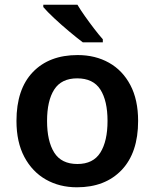

<svg xmlns="http://www.w3.org/2000/svg" viewBox="-20 -786 657 816"><path d="M567 -272Q567 -137 497 -63.5Q427 10 307 10Q233 10 175 -23Q117 -56 83.5 -119Q50 -182 50 -272Q50 -407 119.5 -479.5Q189 -552 310 -552Q385 -552 443 -519.5Q501 -487 534 -424.5Q567 -362 567 -272ZM180 -272Q180 -186 210.5 -137.5Q241 -89 309 -89Q376 -89 406.5 -137.5Q437 -186 437 -272Q437 -358 406.5 -405.5Q376 -453 308 -453Q241 -453 210.5 -405.5Q180 -358 180 -272ZM309 -766Q322 -744 341.5 -716.5Q361 -689 381 -663Q401 -637 417 -619V-606H332Q308 -624 274.5 -652Q241 -680 210.5 -708.5Q180 -737 164 -756V-766Z"/></svg>

Font: Noto Sans Thai Looped SemiBold
Style: Regular
Weight: 600
Designer: Sasikarn Vongin, Ben Mitchell
Foundry: The Fontpad Ltd
Version: Version 1.001; ttfautohint (v1.8.4.7-5d5b)